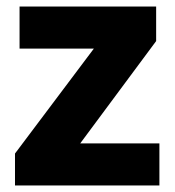

<svg xmlns="http://www.w3.org/2000/svg" viewBox="-20 -569 537 589"><path d="M469 0H26V-98L268 -420H40V-549H459V-443L226 -129H469Z"/></svg>

Font: Noto Sans Armenian ExtraBold
Style: Regular
Weight: 800
Version: Version 2.007